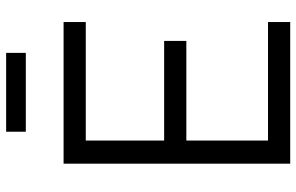

<svg xmlns="http://www.w3.org/2000/svg" viewBox="-186 -756 942 610"><g transform="rotate(-90 285.0 -451.0)"><path d="M422 -840V-902.5H171.5V-840ZM520 0V-70.5H143.5V-330H460V-400.5H143.5V-649.5H520V-720H70V0Z"/></g></svg>

Font: Manrope
Style: Regular
Weight: 400
Designer: Mikhail Sharanda
Foundry: Mikhail Sharanda
Version: Version 4.505